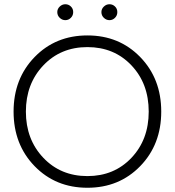

<svg xmlns="http://www.w3.org/2000/svg" viewBox="-20 -876 823 905"><path d="M250 -819Q250 -834 261.5 -845Q273 -856 288 -856Q303 -856 314 -845.5Q325 -835 325 -819Q325 -803 314 -792Q303 -781 288 -781Q273 -781 261.5 -792Q250 -803 250 -819ZM458 -819Q458 -834 469.5 -845Q481 -856 496 -856Q511 -856 522 -845.5Q533 -835 533 -819Q533 -803 522 -792Q511 -781 496 -781Q481 -781 469.5 -792Q458 -803 458 -819ZM143 -93Q44 -195 44 -350Q44 -505 143 -607Q242 -709 392 -709Q542 -709 641 -607Q740 -505 740 -350Q740 -195 641 -93Q542 9 392 9Q242 9 143 -93ZM184 -567.5Q102 -481 102 -350Q102 -219 184 -132.5Q266 -46 392 -46Q518 -46 599.5 -132Q681 -218 681 -350Q681 -482 599.5 -568Q518 -654 392 -654Q266 -654 184 -567.5Z"/></svg>

Font: Renner* Light
Style: Light
Weight: 300
Version: Version 003.000 ; ttfautohint (v0.97) -l 8 -r 50 -G 200 -x 1